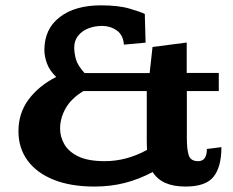

<svg xmlns="http://www.w3.org/2000/svg" viewBox="-20 -683 870 716"><path d="M671.9 12.7Q627.4 12.7 596.9 -0.7Q566.4 -14.2 549.3 -41.5Q499 -14.6 446 -1Q393.1 12.7 332 12.7Q243.7 12.7 180.2 -12.7Q116.7 -38.1 82.8 -84.5Q48.8 -130.9 48.8 -193.8Q48.8 -261.2 86.9 -312.3Q125 -363.3 189.5 -396Q164.6 -420.4 155 -446.8Q145.5 -473.1 145.5 -496.6Q145.5 -574.7 202.4 -618.9Q259.3 -663.1 356.9 -663.1Q422.4 -663.1 464.8 -650.4Q507.3 -637.7 520 -630.9L522.9 -523.9L441.9 -516.6Q439.5 -552.7 415.3 -569.6Q391.1 -586.4 360.8 -586.4Q332.5 -586.4 308.8 -576.9Q285.2 -567.4 271 -549.3Q256.8 -531.2 256.8 -505.9Q256.8 -486.3 262.9 -462.9Q269 -439.5 295.4 -410.6H538.1L548.8 -507.8L676.3 -524.4V-411.1H795.9V-343.3H676.8V-167Q676.8 -124.5 684.1 -103.3Q691.4 -82 718.8 -82Q735.4 -82 743.4 -93.5Q751.5 -105 751.5 -127.4L805.7 -134.3Q805.7 -61 776.6 -24.2Q747.6 12.7 671.9 12.7ZM370.6 -82Q411.1 -82 450.7 -92.5Q490.2 -103 528.3 -124Q527.8 -129.4 527.6 -142.3Q527.3 -155.3 527.3 -161.6V-343.3H291Q245.6 -315.9 224.9 -279.3Q204.1 -242.7 204.1 -203.1Q204.1 -172.9 220 -145Q235.8 -117.2 272.2 -99.6Q308.6 -82 370.6 -82Z"/></svg>

Font: Kameron
Style: Regular
Weight: 400
Designer: Vernon Adams
Foundry: Vernon Adams
Version: Version 1.100